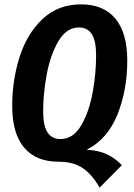

<svg xmlns="http://www.w3.org/2000/svg" viewBox="-20 -728 617 881"><path d="M539 30 437 133Q404 74 360.5 44Q317 14 248 14Q145 14 90.5 -51Q36 -116 36 -241Q36 -359 69.5 -465.5Q103 -572 174.5 -640Q246 -708 352 -708Q455 -708 509.5 -642.5Q564 -577 564 -450Q564 -314 518.5 -201.5Q473 -89 378 -41Q431 -38 469.5 -20.5Q508 -3 539 30ZM257 -90Q316 -90 352.5 -152.5Q389 -215 405 -303Q421 -391 421 -473Q421 -540 401.5 -571Q382 -602 342 -602Q285 -602 248 -539Q211 -476 194.5 -387Q178 -298 178 -218Q178 -151 198 -120.5Q218 -90 257 -90Z"/></svg>

Font: Fira Sans Extra Condensed SemiBold
Style: Italic
Weight: 600
Width: 3
Italic angle: -8°
Designer: Carrois Corporate & Edenspiekermann AG
Foundry: Carrois Corporate GbR & Edenspiekermann AG
Version: Version 4.203